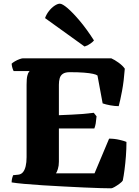

<svg xmlns="http://www.w3.org/2000/svg" viewBox="-20 -1020 752 1040"><path d="M582 0Q566 0 526.5 -1Q487 -2 434 -4.5Q381 -7 323 -10Q265 -13 209.5 -16.5Q154 -20 110.5 -24Q67 -28 43 -32Q43 -44 46 -55.5Q49 -67 51 -71L80 -74Q95 -76 104.5 -87.5Q114 -99 119 -119.5Q124 -140 124 -169V-561Q124 -594 128 -609.5Q132 -625 136.5 -630Q141 -635 140 -635H54Q51 -640 47.5 -651Q44 -662 43 -675Q49 -681 61 -688Q73 -695 85.5 -699.5Q98 -704 103 -704H583Q601 -696 622.5 -680.5Q644 -665 656 -648Q651 -580 641 -527Q631 -474 623 -445Q602 -445 577.5 -449.5Q553 -454 536 -460L508 -611Q502 -616 484 -620Q466 -624 435 -626.5Q404 -629 358 -629Q334 -629 321 -620.5Q308 -612 303.5 -596.5Q299 -581 299 -561V-396Q338 -398 367.5 -399Q397 -400 425.5 -402.5Q454 -405 488 -409L503 -390Q501 -366 498.5 -351.5Q496 -337 491 -324H299V-144Q299 -122 293.5 -104.5Q288 -87 283 -81H492L571 -269Q600 -269 627.5 -262.5Q655 -256 665 -251Q665 -213 662 -174Q659 -135 654.5 -100.5Q650 -66 645 -42Q641 -35 627.5 -25Q614 -15 601 -7.5Q588 0 582 0ZM438 -768 224 -922Q231 -942 245 -960Q259 -978 275.5 -989Q292 -1000 304 -1000Q318 -1000 346.5 -975.5Q375 -951 412.5 -906.5Q450 -862 489 -801Q485 -795 470 -784Q455 -773 438 -768Z"/></svg>

Font: Texturina 12pt Black
Style: Regular
Weight: 900
Designer: Guillermo Torres Carreño
Foundry: Omnibus-Type
Version: Version 1.002